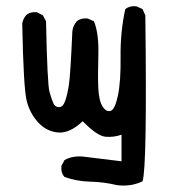

<svg xmlns="http://www.w3.org/2000/svg" viewBox="-20 -458 540 613"><path d="M353 133Q312 123 268.5 122Q225 121 186 107Q174 94 176 72L186 53Q215 37 254 43L368 57V-28Q343 -19 316.5 -21.5Q290 -24 244 -71Q203 -32 166 -35Q129 -38 102.5 -66.5Q76 -95 65.5 -135Q55 -175 51 -382Q53 -397 63 -409Q76 -421 98 -419L117 -409L127 -390Q131 -190 138 -165Q145 -140 150.5 -128Q156 -116 168.5 -116Q181 -116 188 -135.5Q195 -155 200 -187.5Q205 -220 211 -358Q213 -376 225 -390Q238 -401 260 -399L280 -390Q296 -351 294 -282.5Q292 -214 294 -175Q296 -136 307.5 -118Q319 -100 333 -104Q347 -108 356.5 -153Q366 -198 365 -277Q364 -356 380 -429Q394 -440 415 -438L435 -429L444 -409Q450 78 435 121Q397 139 353 133Z"/></svg>

Font: Kosefont JP
Style: Regular
Weight: 400
Designer: Nozomi Seto 瀬戸のぞみ
Version: Version 3.00;June 19, 2020